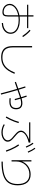

<svg xmlns="http://www.w3.org/2000/svg" viewBox="2026 -2922 947 5040"><g transform="rotate(90 2500.0 -401.5)"><path d="M582 -6Q657 -9 713.5 -35Q770 -61 802 -105Q834 -149 834 -206Q834 -270 793.5 -317.5Q753 -365 679 -391Q605 -417 505 -417Q422 -417 351 -399Q280 -381 226.5 -349Q173 -317 143.5 -274Q114 -231 114 -181Q114 -136 137.5 -100.5Q161 -65 202 -44Q243 -23 295 -23Q343 -23 361.5 -46.5Q380 -70 380 -136V-806H413V-135Q413 -57 387 -24Q361 9 297 9Q236 9 186.5 -16Q137 -41 109 -84.5Q81 -128 81 -181Q81 -238 113 -286.5Q145 -335 203 -371.5Q261 -408 338.5 -428Q416 -448 506 -448Q615 -448 696.5 -418.5Q778 -389 822.5 -334.5Q867 -280 867 -207Q867 -141 831.5 -89Q796 -37 732.5 -7Q669 23 585 26ZM103 -638V-669H718V-638ZM925 -513Q889 -567 849 -615Q809 -663 760 -706L785 -728Q834 -684 875 -636Q916 -588 952 -531Z M1483 42Q1383 42 1317.5 9Q1252 -24 1220.5 -91.5Q1189 -159 1189 -263V-770H1224V-263Q1224 -122 1286 -56.5Q1348 9 1483 9Q1578 9 1651 -25Q1724 -59 1781 -131Q1838 -203 1886 -320L1917 -307Q1880 -215 1836.5 -149Q1793 -83 1740.5 -40.5Q1688 2 1624.5 22Q1561 42 1483 42Z M2644 -173Q2626 -173 2603 -174Q2580 -175 2557 -178L2560 -210Q2577 -208 2598.5 -206.5Q2620 -205 2642 -205Q2731 -205 2772.5 -240.5Q2814 -276 2814 -350Q2814 -417 2782.5 -449.5Q2751 -482 2688 -482Q2666 -482 2638 -477.5Q2610 -473 2578.5 -465Q2547 -457 2514 -445L2139 -315L2128 -346L2503 -476Q2539 -489 2572 -497.5Q2605 -506 2634.5 -510.5Q2664 -515 2688 -515Q2766 -515 2807 -473Q2848 -431 2848 -351Q2848 -262 2797.5 -217.5Q2747 -173 2644 -173ZM2431 52Q2403 -58 2371.5 -170Q2340 -282 2308.5 -389Q2277 -496 2247 -589L2278 -598Q2309 -507 2340.5 -399.5Q2372 -292 2403.5 -179.5Q2435 -67 2463 45ZM2579 -312Q2562 -378 2538 -458.5Q2514 -539 2487 -621L2518 -630Q2536 -578 2552.5 -523.5Q2569 -469 2584 -417.5Q2599 -366 2610 -321Z M3457 35Q3401 35 3344.5 19.5Q3288 4 3242 -25L3256 -53Q3300 -26 3351 -12Q3402 2 3455 2Q3516 2 3562.5 -15.5Q3609 -33 3636 -63Q3663 -93 3663 -131Q3663 -163 3645.5 -191Q3628 -219 3599.5 -245Q3571 -271 3538 -297Q3506 -325 3476 -352.5Q3446 -380 3427.5 -410.5Q3409 -441 3409 -476Q3409 -523 3443 -566Q3477 -609 3539 -644.5Q3601 -680 3686 -704L3697 -692H3191V-723H3722V-680Q3637 -661 3574.5 -629.5Q3512 -598 3478 -559Q3444 -520 3444 -477Q3444 -448 3461 -421.5Q3478 -395 3506 -369.5Q3534 -344 3565 -318Q3598 -290 3629 -261Q3660 -232 3679.5 -200Q3699 -168 3699 -130Q3699 -83 3667 -45.5Q3635 -8 3581 13.5Q3527 35 3457 35ZM3037 -94Q3067 -144 3094 -200.5Q3121 -257 3143 -314.5Q3165 -372 3178 -424L3211 -414Q3197 -362 3175 -304Q3153 -246 3125.5 -188Q3098 -130 3068 -79ZM3930 -82Q3913 -138 3886.5 -197Q3860 -256 3830 -312Q3800 -368 3769 -411L3797 -428Q3829 -384 3859.5 -327Q3890 -270 3917 -210Q3944 -150 3962 -92ZM3827 -604Q3802 -662 3778.5 -705.5Q3755 -749 3726 -788L3752 -805Q3784 -762 3808 -716.5Q3832 -671 3855 -618ZM3959 -655Q3934 -713 3910.5 -756.5Q3887 -800 3858 -839L3884 -855Q3915 -812 3939.5 -766.5Q3964 -721 3987 -668Z M4221 0Q4430 0 4560 -40Q4690 -80 4750 -166Q4810 -252 4810 -390Q4810 -541 4745.5 -620Q4681 -699 4556 -699Q4483 -699 4421.5 -673Q4360 -647 4314.5 -600.5Q4269 -554 4243.5 -490.5Q4218 -427 4218 -353V-231H4184V-752H4218V-454H4201Q4222 -537 4272.5 -599.5Q4323 -662 4396.5 -697Q4470 -732 4558 -732Q4696 -732 4770 -643.5Q4844 -555 4844 -390Q4844 -242 4779.5 -148.5Q4715 -55 4577.5 -11Q4440 33 4222 33Z"/></g></svg>

Font: M PLUS 1 Thin ExtraLight
Style: Regular
Weight: 250
Version: Version 1.001